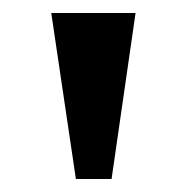

<svg xmlns="http://www.w3.org/2000/svg" viewBox="-20 -734 289 296"><path d="M97 -458 59 -714H189L152 -458Z"/></svg>

Font: Noto Serif SemiCondensed SemiBold
Style: Regular
Weight: 600
Width: 4
Designer: Monotype Design Team
Foundry: Monotype Imaging Inc.
Version: Version 2.013; ttfautohint (v1.8.4.7-5d5b)